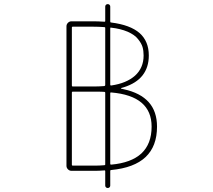

<svg xmlns="http://www.w3.org/2000/svg" viewBox="-20 -857 1040 938"><path d="M494.1 49.8V-20.5Q494.1 -25.4 489.3 -24.4H488.3Q463.9 -22.5 446.3 -22.5H329.1Q319.3 -22.5 312 -29.8Q304.7 -37.1 304.7 -46.9V-728.5Q304.7 -738.3 312 -745.6Q319.3 -752.9 329.1 -752.9H435.5Q458 -752.9 488.3 -751H489.3Q494.1 -750 494.1 -754.9V-825.2Q494.1 -830.1 497.6 -833.5Q501 -836.9 506.3 -836.9Q511.7 -836.9 515.1 -833.5Q518.6 -830.1 518.6 -825.2V-752Q518.6 -747.1 522.5 -747.1Q616.2 -735.4 662.1 -695.3Q707 -655.3 707 -585.9Q707 -528.3 676.8 -489.3Q646.5 -450.2 585 -430.7L571.3 -426.8Q571.3 -425.8 571.3 -425.3Q571.3 -424.8 572.3 -423.8L585 -420.9Q666 -403.3 706.5 -357.9Q747.1 -312.5 747.1 -238.3Q747.1 -142.6 691.4 -89.8Q635.7 -37.1 523.4 -26.4Q518.6 -26.4 518.6 -21.5V49.8Q518.6 54.7 515.1 58.1Q511.7 61.5 506.3 61.5Q501 61.5 497.6 58.1Q494.1 54.7 494.1 49.8ZM331.1 -51.8Q331.1 -47.9 335 -47.9H446.3Q464.8 -47.9 489.3 -49.8Q494.1 -49.8 494.1 -53.7V-403.3Q494.1 -408.2 489.3 -408.2Q481.4 -409.2 446.3 -409.2H335Q331.1 -409.2 331.1 -405.3ZM518.6 -56.6Q518.6 -52.7 522.5 -52.7Q522.5 -52.7 522.5 -52.7H523.4Q621.1 -61.5 670.9 -107.4Q720.7 -154.3 720.7 -238.3Q720.7 -388.7 523.4 -405.3H522.5Q518.6 -406.2 518.6 -401.4ZM331.1 -439.5Q331.1 -434.6 335 -434.6H446.3Q464.8 -434.6 489.3 -436.5Q494.1 -437.5 494.1 -441.4V-720.7Q494.1 -724.6 489.3 -724.6Q460.9 -726.6 435.5 -726.6H335Q331.1 -726.6 331.1 -722.7ZM518.6 -443.4Q518.6 -439.5 521.5 -439.5Q522.5 -439.5 522.5 -439.5H524.4Q597.7 -450.2 639.6 -487.3Q681.6 -525.4 681.6 -585.9Q681.6 -609.4 676.3 -627.4Q670.9 -645.5 654.3 -666Q638.7 -686.5 603.5 -702.1Q568.4 -716.8 524.4 -721.7H522.5Q522.5 -722.7 522.5 -722.7Q518.6 -722.7 518.6 -717.8Z"/></svg>

Font: Rounded-L Mgen+ 2m thin
Style: Regular
Weight: 100
Designer: [Source Han Sans]
Ryoko NISHIZUKA  (kana & ideographs); Paul D. Hunt (Latin, Greek & Cyrillic); Wenlong ZHANG  (bopomofo
Version: Version 1.059.20150602